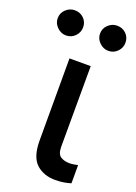

<svg xmlns="http://www.w3.org/2000/svg" viewBox="-189 -824 629 890"><g transform="rotate(20 125.0 -378.5)"><path d="M72.8 -545.5H177.6L176.8 -147Q177.2 -110.4 195.5 -99.6Q213.8 -88.8 237.9 -88.8Q249.6 -88.8 261.5 -90.9Q273.4 -93 279.5 -94.5V-4.6Q266.3 -0.4 247 3.2Q227.6 6.7 202.4 6.7Q145.2 6.7 109 -26.6Q72.8 -60 72.8 -141ZM20.6 -639.9Q-4.3 -639.9 -23.3 -658.6Q-42.3 -677.2 -42.3 -702.1Q-42.3 -728.3 -23.3 -746.1Q-4.3 -763.8 20.6 -763.8Q47.2 -763.8 65.2 -746.1Q83.1 -728.3 83.1 -702.1Q83.1 -677.2 65.2 -658.6Q47.2 -639.9 20.6 -639.9ZM229.4 -639.9Q204.5 -639.9 185.5 -658.6Q166.5 -677.2 166.5 -702.1Q166.5 -728.3 185.5 -746.1Q204.5 -763.8 229.4 -763.8Q256 -763.8 274 -746.1Q291.9 -728.3 291.9 -702.1Q291.9 -677.2 274 -658.6Q256 -639.9 229.4 -639.9Z"/></g></svg>

Font: Inter UI Medium
Style: Regular
Weight: 500
Designer: Rasmus Andersson
Foundry: rsms
Version: 3.2;8d6f07862